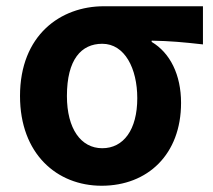

<svg xmlns="http://www.w3.org/2000/svg" viewBox="-20 -580 682 614"><path d="M305 14C452 14 559 -86 559 -251C559 -341 524 -411 465 -446V-450C524 -449 567 -445 629 -438V-560H312C174 -560 44 -468 44 -273C44 -88 162 14 305 14ZM307 -106C239 -106 194 -168 194 -273C194 -390 240 -440 307 -440C379 -440 419 -361 419 -266C419 -165 375 -106 307 -106Z"/></svg>

Font: Noto Sans CJK SC
Style: Bold
Weight: 700
Designer: Ryoko NISHIZUKA 西塚涼子 (kana, bopomofo & ideographs); Paul D. Hunt (Latin, Greek & Cyrillic); Sandoll Communications 산돌커뮤니
Foundry: Adobe
Version: Version 2.004;hotconv 1.0.118;makeotfexe 2.5.65603